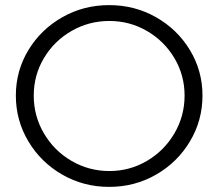

<svg xmlns="http://www.w3.org/2000/svg" viewBox="-20 -725 854 751"><path d="M772 -351Q772 -254 723 -172Q674 -90 590.5 -42Q507 6 407 6Q307 6 223.5 -42Q140 -90 91 -172Q42 -254 42 -351Q42 -448 91 -529Q140 -610 223.5 -657.5Q307 -705 407 -705Q507 -705 590.5 -657.5Q674 -610 723 -529Q772 -448 772 -351ZM112 -351Q112 -271 152 -203Q192 -135 260 -95.5Q328 -56 408 -56Q487 -56 554.5 -95.5Q622 -135 662 -203Q702 -271 702 -351Q702 -431 662 -498Q622 -565 554.5 -604Q487 -643 408 -643Q328 -643 260 -604Q192 -565 152 -498Q112 -431 112 -351Z"/></svg>

Font: Gontserrat Light
Style: Regular
Weight: 300
Designer: Julieta Ulanovsky
Foundry: Julieta Ulanovsky
Version: Version 6.001